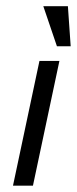

<svg xmlns="http://www.w3.org/2000/svg" viewBox="-20 -586 243 606"><path d="M167.5 -393.6 84 0H21L104.5 -393.6ZM116.7 -566.4H194.3L203.1 -439.9H159.7Z"/></svg>

Font: Fibel Nord
Style: Italic
Weight: 400
Designer: Peter Wiegel
Foundry: Peter Wioegel
Version: Version 000.000